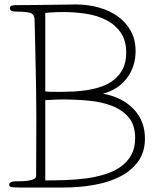

<svg xmlns="http://www.w3.org/2000/svg" viewBox="-20 -841 706 861"><path d="M50 -28Q65 -28 81 -28.5Q97 -29 110.5 -31.5Q124 -34 133 -38.5Q142 -43 142 -52Q142 -126 142.5 -197Q143 -268 143 -313Q143 -367 142 -432Q141 -497 139.5 -559.5Q138 -622 137 -674Q136 -726 135 -753Q134 -779 113.5 -784Q93 -789 50 -789Q36 -789 30 -793.5Q24 -798 24 -804Q24 -812 31.5 -815Q39 -818 50 -818Q86 -818 129.5 -818.5Q173 -819 212.5 -819.5Q252 -820 282 -820.5Q312 -821 321 -821Q374 -821 422.5 -807.5Q471 -794 507.5 -768Q544 -742 566 -703Q588 -664 588 -612Q588 -542 549 -490.5Q510 -439 442 -421Q528 -405 579 -352Q630 -299 630 -220Q630 -159 599.5 -117Q569 -75 518 -49Q467 -23 400.5 -11.5Q334 0 262 0H72Q49 0 35 -1.5Q21 -3 21 -12Q21 -20 29 -24Q37 -28 50 -28ZM262 -395Q243 -395 232 -394.5Q221 -394 213.5 -393.5Q206 -393 199.5 -392.5Q193 -392 183 -392V-32Q227 -32 274 -33.5Q321 -35 366 -41Q411 -47 451 -59.5Q491 -72 521 -93Q551 -114 568.5 -145.5Q586 -177 586 -222Q586 -280 557.5 -314Q529 -348 483 -366Q437 -384 379 -389.5Q321 -395 262 -395ZM264 -787Q247 -787 232 -786.5Q217 -786 206 -785Q193 -784 183 -783V-432Q183 -430 201.5 -429.5Q220 -429 253 -429Q277 -429 308 -430.5Q339 -432 371.5 -437Q404 -442 435.5 -453Q467 -464 491.5 -483.5Q516 -503 531 -532.5Q546 -562 546 -605Q546 -660 521 -695.5Q496 -731 455.5 -751.5Q415 -772 365 -779.5Q315 -787 264 -787Z"/></svg>

Font: Life Savers
Style: Regular
Weight: 400
Version: Version 2.001; ttfautohint (v0.93) -l 8 -r 50 -G 200 -x 14 -